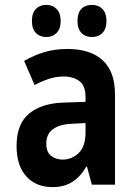

<svg xmlns="http://www.w3.org/2000/svg" viewBox="-20 -758 540 788"><path d="M196 10Q128 10 88 -34Q48 -78 48 -159Q48 -249 99 -291.5Q150 -334 241 -337L331 -340V-360Q331 -406 306 -425Q281 -444 241 -444Q209 -444 179.5 -434Q150 -424 122 -409L79 -508Q119 -531 162 -544Q205 -557 257 -557Q351 -557 401.5 -510.5Q452 -464 452 -371V0H357L337 -74H334Q310 -32 276 -11Q242 10 196 10ZM237 -103Q275 -103 303 -130Q331 -157 331 -213V-253L275 -250Q225 -248 197.5 -228Q170 -208 170 -169Q170 -133 190 -118Q210 -103 237 -103ZM357 -606Q330 -606 314 -623Q298 -640 298 -672Q298 -705 314 -721.5Q330 -738 357 -738Q384 -738 400.5 -721Q417 -704 417 -672Q417 -640 400.5 -623Q384 -606 357 -606ZM170 -606Q144 -606 127.5 -622.5Q111 -639 111 -672Q111 -705 127.5 -721.5Q144 -738 170 -738Q196 -738 212.5 -721Q229 -704 229 -672Q229 -640 212.5 -623Q196 -606 170 -606Z"/></svg>

Font: Noto Sans Mono ExtraCondensed
Style: Bold
Weight: 700
Width: 2
Designer: Monotype Design Team
Foundry: Monotype Imaging Inc.
Version: Version 2.014